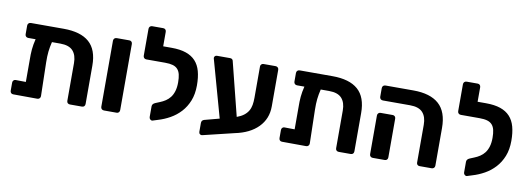

<svg xmlns="http://www.w3.org/2000/svg" viewBox="-60 -1072 4093 1492"><g transform="rotate(10 1987.0 -326.5)"><path d="M296 -453Q286 -412 282 -375.5Q278 -339 279 -290L285 -25Q285 -14 278 -7Q271 0 260 0L70 -1Q59 -1 52.5 -8Q46 -15 46 -26V-89Q46 -100 52.5 -107Q59 -114 70 -114L150 -113V-288Q149 -332 152.5 -370.5Q156 -409 167 -453H109Q98 -453 91 -460Q84 -467 84 -478V-546Q84 -557 91 -564Q98 -571 109 -571H368Q502 -571 569.5 -512Q637 -453 637 -327V-25Q637 -14 630.5 -7Q624 0 613 0H518Q507 0 500 -6.5Q493 -13 493 -24V-322Q493 -385 462 -419Q431 -453 362 -453Z M786 0Q775 0 768 -7Q761 -14 761 -25V-546Q761 -557 768 -564Q775 -571 786 -571H886Q897 -571 903.5 -564Q910 -557 910 -546V-25Q910 -14 903.5 -7Q897 0 886 0Z M1171 12Q1161 14 1153 6.5Q1145 -1 1145 -12V-96Q1145 -116 1169 -126L1203 -140Q1226 -149 1246.5 -162.5Q1267 -176 1282.5 -196Q1298 -216 1307 -245.5Q1316 -275 1316 -315Q1316 -351 1310 -376.5Q1304 -402 1289.5 -418Q1275 -434 1251 -441Q1227 -448 1191 -448H1166H1164H1042Q1031 -448 1024 -455Q1017 -462 1017 -473V-685Q1017 -696 1024 -703Q1031 -710 1042 -710H1129Q1140 -710 1146.5 -703Q1153 -696 1153 -685V-571H1219Q1287 -571 1333.5 -555Q1380 -539 1409 -507.5Q1438 -476 1451 -428.5Q1464 -381 1464 -317Q1464 -248 1443 -195.5Q1422 -143 1386.5 -104.5Q1351 -66 1305.5 -40.5Q1260 -15 1212 -1Z M1573 56Q1562 59 1553.5 52.5Q1545 46 1545 35V-35Q1545 -57 1566 -63L1683 -94L1561 -531Q1559 -539 1557.5 -543Q1556 -547 1556 -551Q1556 -559 1562 -565Q1568 -571 1576 -571H1681Q1691 -571 1696.5 -566.5Q1702 -562 1704 -556L1811 -130Q1844 -142 1865.5 -158.5Q1887 -175 1899.5 -196Q1912 -217 1916.5 -243Q1921 -269 1921 -300V-547Q1921 -558 1928 -564.5Q1935 -571 1946 -571H2040Q2051 -571 2058 -564Q2065 -557 2065 -546V-257Q2065 -160 2000 -93.5Q1935 -27 1817 -3Z M2417 -453Q2407 -412 2403 -375.5Q2399 -339 2400 -290L2406 -25Q2406 -14 2399 -7Q2392 0 2381 0L2191 -1Q2180 -1 2173.5 -8Q2167 -15 2167 -26V-89Q2167 -100 2173.5 -107Q2180 -114 2191 -114L2271 -113V-288Q2270 -332 2273.5 -370.5Q2277 -409 2288 -453H2230Q2219 -453 2212 -460Q2205 -467 2205 -478V-546Q2205 -557 2212 -564Q2219 -571 2230 -571H2489Q2623 -571 2690.5 -512Q2758 -453 2758 -327V-25Q2758 -14 2751.5 -7Q2745 0 2734 0H2639Q2628 0 2621 -6.5Q2614 -13 2614 -24V-322Q2614 -385 2583 -419Q2552 -453 2483 -453Z M3277 0Q3266 0 3259.5 -6.5Q3253 -13 3253 -24V-322Q3253 -385 3222 -419Q3191 -453 3122 -453H2907Q2896 -453 2889 -460Q2882 -467 2882 -478V-546Q2882 -557 2889 -564Q2896 -571 2907 -571H3127Q3261 -571 3329 -510.5Q3397 -450 3397 -322V-25Q3397 -14 3390 -7Q3383 0 3372 0ZM2907 0Q2896 0 2889 -7Q2882 -14 2882 -25V-330Q2882 -341 2889 -348Q2896 -355 2907 -355H3002Q3013 -355 3019.5 -348Q3026 -341 3026 -330V-25Q3026 -14 3019.5 -7Q3013 0 3002 0Z M3652 12Q3642 14 3634 6.5Q3626 -1 3626 -12V-96Q3626 -116 3650 -126L3684 -140Q3707 -149 3727.5 -162.5Q3748 -176 3763.5 -196Q3779 -216 3788 -245.5Q3797 -275 3797 -315Q3797 -351 3791 -376.5Q3785 -402 3770.5 -418Q3756 -434 3732 -441Q3708 -448 3672 -448H3647H3645H3523Q3512 -448 3505 -455Q3498 -462 3498 -473V-685Q3498 -696 3505 -703Q3512 -710 3523 -710H3610Q3621 -710 3627.5 -703Q3634 -696 3634 -685V-571H3700Q3768 -571 3814.5 -555Q3861 -539 3890 -507.5Q3919 -476 3932 -428.5Q3945 -381 3945 -317Q3945 -248 3924 -195.5Q3903 -143 3867.5 -104.5Q3832 -66 3786.5 -40.5Q3741 -15 3693 -1Z"/></g></svg>

Font: Fz Rubik SemBd
Style: Regular
Weight: 600
Designer: Hubert and Fischer
Foundry: Hubert and Fischer
Version: Vit hóa bi FontZin.com